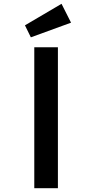

<svg xmlns="http://www.w3.org/2000/svg" viewBox="-20 -988 484 1008"><path d="M160 0V-740H284V0ZM142 -792 111 -855 303 -968 353 -869Z"/></svg>

Font: Lexend Mega Medium
Style: Regular
Weight: 500
Version: Version 1.007